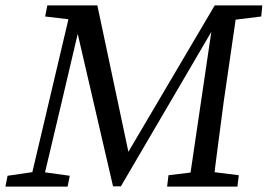

<svg xmlns="http://www.w3.org/2000/svg" viewBox="-45 -690 992 710"><path d="M-25 0 -17 -40 85 -55H105L213 -40L205 0ZM62 0 214 -644H261L183 -312L109 0ZM373 -1 237 -588 235 -598 231 -616 122 -629 130 -670H315L438 -90H407L417 -107L749 -670H784V-614H761L751 -597L402 -1ZM573 0 578 -42 701 -57H719L838 -42L833 0ZM652 0 746 -637 767 -670H834L782 -312Q772 -235 761.5 -156Q751 -77 742 0ZM782 -614V-670H925L921 -629L800 -614Z"/></svg>

Font: Source Serif 4
Style: Italic
Weight: 400
Italic angle: -12°
Designer: Frank Grießhammer
Foundry: Adobe Systems Incorporated
Version: Version 4.004;hotconv 1.0.116;makeotfexe 2.5.65601